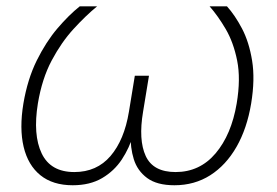

<svg xmlns="http://www.w3.org/2000/svg" viewBox="-20 -562 851 589"><path d="M203.1 6.3Q142.1 6.3 104 -24.4Q65.9 -55.2 52.5 -111.6Q39.1 -168 51.8 -244.6Q64.5 -319.3 92.8 -376.5Q121.1 -433.6 156.2 -474.9Q191.4 -516.1 224.6 -542.5H277.8Q242.7 -513.7 205.6 -473.1Q168.5 -432.6 138.7 -376.7Q108.9 -320.8 96.2 -244.6Q80.6 -148.4 107.9 -91.3Q135.3 -34.2 208 -34.2Q276.9 -34.2 319.1 -83.5Q361.3 -132.8 375.5 -219.2L393.6 -329.6H437L418.9 -219.2Q404.3 -132.8 427 -83.5Q449.7 -34.2 518.6 -34.2Q592.8 -34.2 641.4 -91.6Q689.9 -148.9 706.1 -244.6Q718.8 -320.3 707.5 -376.2Q696.3 -432.1 672.4 -472.9Q648.4 -513.7 623 -542.5H676.3Q700.7 -515.6 722.4 -474.4Q744.1 -433.1 753.4 -376Q762.7 -318.8 750.5 -244.6Q737.8 -168 705.6 -111.6Q673.3 -55.2 625 -24.4Q576.7 6.3 515.1 6.3Q461.4 6.3 431.4 -15.9Q401.4 -38.1 390.4 -73.7Q379.4 -109.4 380.9 -149.9H389.2Q377.4 -108.9 354 -73.2Q330.6 -37.6 293.2 -15.6Q255.9 6.3 203.1 6.3Z"/></svg>

Font: Inter 16pt ExtraLight
Style: Italic
Weight: 250
Italic angle: -9.3988°
Version: Version 4.001;git-66647c0bb